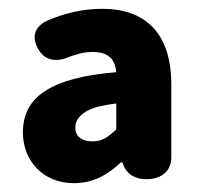

<svg xmlns="http://www.w3.org/2000/svg" viewBox="-20 -833 453 436"><path d="M82 -626C48 -604 32 -573 32 -532C32 -470 76 -417 148 -417C191 -417 225 -436 254 -464H258L259 -462C266 -438 287 -426 312 -426C345 -426 369 -443 369 -476V-533V-641C369 -758 310 -813 212 -813C168 -813 125 -803 85 -785C58 -771 52 -749 66 -723C80 -696 107 -691 135 -703C155 -711 173 -715 190 -715C225 -715 241 -700 244 -669C170 -663 117 -649 82 -626ZM200 -590C212 -593 227 -596 244 -598V-539C226 -522 212 -512 190 -512C166 -512 151 -523 151 -543C151 -556 157 -567 171 -577C178 -582 188 -586 200 -590Z"/></svg>

Font: GenSenRounded2 TW H
Style: Regular
Weight: 900
Version: Version 2.100;PS 2.1;hotconv 16.6.51;makeotf.lib2.5.65220 DE